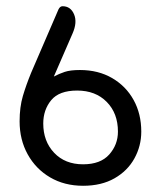

<svg xmlns="http://www.w3.org/2000/svg" viewBox="-20 -587 503 617"><path d="M153 -341Q170 -350 188 -356Q206 -362 237 -362Q296 -362 340.5 -336Q385 -310 409.5 -265.5Q434 -221 434 -164Q434 -118 412 -78Q390 -38 348 -14Q306 10 247 10Q187 10 141 -17Q95 -44 69 -91Q43 -138 43 -197Q43 -243 53.5 -278.5Q64 -314 80 -353L168 -557Q173 -567 181 -567Q207 -567 218 -541Q229 -515 213 -479ZM247 -59Q303 -59 331 -90.5Q359 -122 359 -164Q359 -223 323 -259.5Q287 -296 228 -296Q170 -296 144.5 -265Q119 -234 119 -190Q119 -133 154 -96Q189 -59 247 -59Z"/></svg>

Font: Zain
Style: Italic
Weight: 400
Italic angle: -10°
Designer: Zain,Boutros
Foundry: Mobile Telecommunications Company (Zain), 2024
Version: Version 1.51; ttfautohint (v1.8.4)